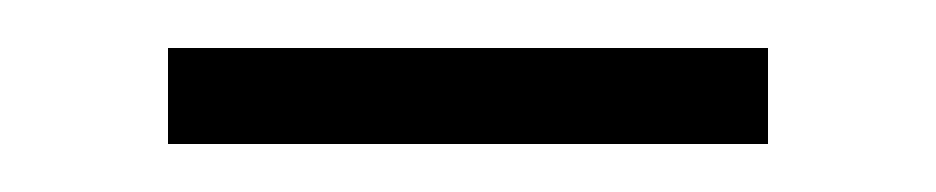

<svg xmlns="http://www.w3.org/2000/svg" viewBox="-20 -360 390 80"><path d="M300 -340V-300H50V-340Z"/></svg>

Font: Kumar One
Style: Regular
Weight: 400
Designer: Parimal Parmar
Foundry: Indian Type Foundry
Version: Version 1.000;PS 1.000;hotconv 1.0.88;makeotf.lib2.5.647800